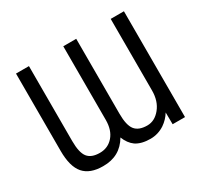

<svg xmlns="http://www.w3.org/2000/svg" viewBox="-152 -937 1216 1154"><g transform="rotate(-30 455.5 -360.0)"><path d="M431.6 -85.9Q374 12.7 255.9 11.7Q166 11.7 123 -37.6Q80.1 -86.9 80.1 -195.3V-732.4H169.9V-211.9Q169.9 -131.8 195.3 -99.6Q220.7 -67.4 279.3 -67.4Q335.9 -67.4 372.1 -108.9Q408.2 -150.4 408.2 -221.7V-732.4H498V-211.9Q498 -131.8 523.9 -99.6Q549.8 -67.4 608.4 -67.4Q660.2 -67.4 698.7 -114.7Q737.3 -162.1 737.3 -235.4V-732.4H829.1V2H743.2L742.2 -80.1Q719.7 -43 682.6 -17.6Q637.7 11.7 585 11.7Q522.5 11.7 484.4 -13.7Q450.2 -38.1 431.6 -85.9Z"/></g></svg>

Font: irohakakuC Regular
Style: Regular
Weight: 400
Designer: [Source Han Sans]
Ryoko NISHIZUKA Ë•øÂ°öÊ∂ºÂ≠ê (kana & ideographs); Paul D. Hunt (Latin, Greek & Cyrillic); Wenlong ZHAN
Version: Version 1.001.20160904